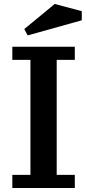

<svg xmlns="http://www.w3.org/2000/svg" viewBox="-20 -940 438 965"><path d="M356 5H42V-61H133V-639H42V-705H356V-639H265V-61H356ZM255 -920 391 -884V-838L119 -762L102 -794Z"/></svg>

Font: PT Serif Caption
Style: Semibold
Weight: 600
Designer: A.Korolkova, O.Umpeleva, V.Yefimov
Foundry: ParaType Ltd
Version: Version 1.00;May 2, 2020;FontCreator 12.0.0.2544 64-bit